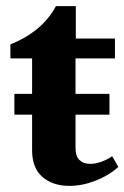

<svg xmlns="http://www.w3.org/2000/svg" viewBox="-20 -604 407 628"><path d="M367 -58Q336 -30 292.5 -13Q249 4 207 4Q153 4 119 -25Q85 -54 85 -113V-229H27V-297H85V-413H14V-459Q63 -478 101.5 -509.5Q140 -541 163 -584H228V-478H356V-413H227V-297H338V-229H227V-121Q227 -93 240 -80.5Q253 -68 275 -68Q292 -68 311.5 -75Q331 -82 347 -93Z"/></svg>

Font: Caladea
Style: Bold
Weight: 700
Designer: Carolina Giovagnoli and Andres Torresi
Foundry: Carolina Giovagnoli & Andres Torresi
Version: Version 1.001